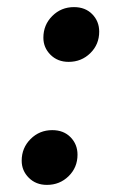

<svg xmlns="http://www.w3.org/2000/svg" viewBox="-20 -508 348 540"><path d="M112 12Q81 12 61 -8Q41 -28 41 -56Q41 -92 66 -117Q91 -142 127 -142Q159 -142 178.5 -122Q198 -102 198 -73Q198 -37 173 -12.5Q148 12 112 12ZM173 -334Q142 -334 122 -354Q102 -374 102 -402Q102 -438 127 -463Q152 -488 188 -488Q220 -488 239.5 -468Q259 -448 259 -419Q259 -383 234 -358.5Q209 -334 173 -334Z"/></svg>

Font: Source Serif 4 SmText Semibold
Style: Italic
Weight: 600
Italic angle: -12°
Designer: Frank Grießhammer
Foundry: Adobe
Version: Version 4.005;hotconv 1.1.0;makeotfexe 2.6.0